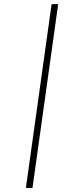

<svg xmlns="http://www.w3.org/2000/svg" viewBox="-20 -822 386 941"><path d="M265.1 -801.8 139.2 99.1H106.9L232.9 -801.8Z"/></svg>

Font: Fira Sans Compressed UltraLight
Style: Italic
Weight: 200
Width: 3
Italic angle: -8°
Designer: Carrois Corporate & Edenspiekermann AG
Foundry: Carrois Corporate GbR & Edenspiekermann AG
Version: Version 4.203;PS 004.203;hotconv 1.0.88;makeotf.lib2.5.64775